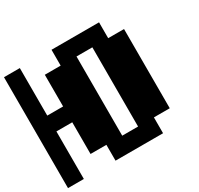

<svg xmlns="http://www.w3.org/2000/svg" viewBox="-179 -1219 1358 1312"><g transform="rotate(-30 500.0 -562.5)"><path d="M0 -125V-1000H125V-625H250V-875H375V-1000H750V-875H875V-250H750V-125H375V-250H250V-500H125V-125ZM500 -250H625V-875H500Z"/></g></svg>

Font: Press Start 2P
Style: Regular
Weight: 400
Designer: CodeMan38
Foundry: CodeMan38
Version: Version 3.000